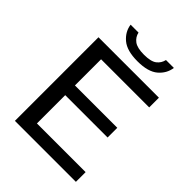

<svg xmlns="http://www.w3.org/2000/svg" viewBox="-260 -1070 1202 1202"><g transform="rotate(45 341.0 -469.0)"><path d="M92 0V-740H627V-654H201V-422.5H576V-336.5H201V-86H632V0ZM370.5 -806Q277 -806 231.5 -844.5Q186 -883 178.5 -938H248.5Q255.5 -905 282.8 -884.5Q310 -864 370.5 -864Q431.5 -864 458 -884.5Q484.5 -905 491.5 -938H561.5Q554 -882.5 509 -844.2Q464 -806 370.5 -806Z"/></g></svg>

Font: Encode Sans Expanded Medium
Style: Regular
Weight: 500
Width: 7
Designer: Multiple Designers
Foundry: Impallari Type
Version: Version 3.000; ttfautohint (v1.8.3) -l 8 -r 50 -G 200 -x 14 